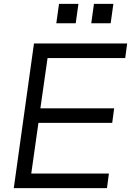

<svg xmlns="http://www.w3.org/2000/svg" viewBox="-20 -969 675 989"><path d="M51 0 155 -745H635L625 -670H225L188 -411H568L558 -336H178L141 -75H541L531 0ZM270 -849 284 -949H384L370 -849ZM464 -949H564L550 -849H450Z"/></svg>

Font: Kosmopol Plus Jakarta Sans Italic It
Style: Regular
Weight: 400
Italic angle: -8.04999°
Designer: Gumpita Rahayu
Foundry: Tokotype
Version: Version 2.006